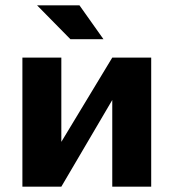

<svg xmlns="http://www.w3.org/2000/svg" viewBox="-20 -700 651 720"><path d="M64 0ZM64 -484H210V-168L401 -484H547V0H401V-325L210 0H64ZM119 -680H278L368 -553H244Z"/></svg>

Font: Play
Style: Bold
Weight: 700
Designer: Jonas Hecksher (Cyrillic expansion: Cyreal)
Foundry: Jonas Hecksher, Playtype, e-types AS
Version: Version 2.101; ttfautohint (v1.5.65-e2d9)